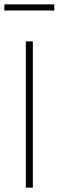

<svg xmlns="http://www.w3.org/2000/svg" viewBox="-22 -857 268 877"><path d="M96 0V-668H128V0ZM-2 -809V-837H226V-809Z"/></svg>

Font: Gantari Thin
Style: Regular
Weight: 250
Designer: Anugrah Pasau
Foundry: Lafontype
Version: Version 1.000